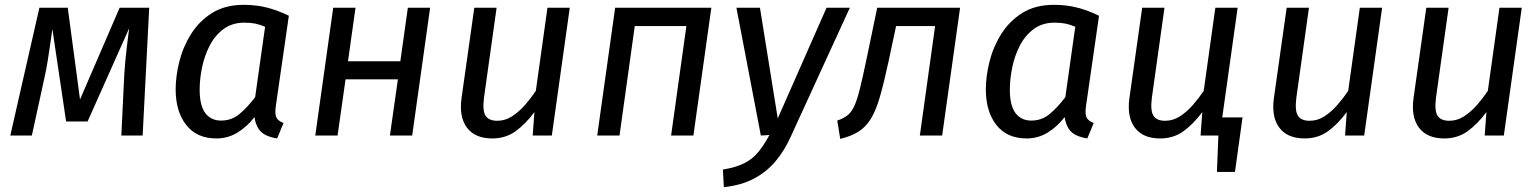

<svg xmlns="http://www.w3.org/2000/svg" viewBox="-20 -559 6354 792"><path d="M473.5 -527.1H595.5L568.4 0H480.5L492.6 -251.1Q494.6 -280.2 497.1 -308.7Q499.6 -337.3 503.7 -369.8Q507.7 -402.3 512.8 -442.4L341.3 -57.9H252.7L196 -439.4Q191.1 -403.3 186.1 -369.3Q181.1 -335.3 176.2 -304.7Q171.2 -274.2 165.1 -246.1L111.4 0H22.5L142.5 -527.1H259.5L310.1 -148.6Z M986 -539.1Q1037 -539.1 1081.7 -527.6Q1126.4 -516.1 1171.5 -494L1117.6 -120.5Q1113.6 -92.5 1119 -77Q1124.5 -61.6 1149.5 -51.6L1123.2 12Q1097.1 8.1 1077 -1.4Q1057 -11 1045.4 -29.5Q1033.8 -48 1029.7 -76Q998.8 -36 959.3 -11.9Q919.8 12.1 872.7 12.1Q791.7 12.1 748.1 -43.5Q704.6 -99 704.6 -190.1Q704.6 -244.1 719.6 -304.6Q734.7 -365.2 768.2 -418.7Q801.7 -472.2 855.3 -505.7Q908.9 -539.1 986 -539.1ZM987.9 -465.5Q938.1 -465.5 902.7 -439.6Q867.3 -413.6 845.4 -371.7Q823.5 -329.8 813.6 -281.4Q803.6 -233 803.6 -189.1Q803.6 -123.3 827 -92.4Q850.4 -61.6 892.2 -61.6Q935.9 -61.6 968.8 -89.5Q1001.7 -117.3 1032.5 -158.2L1073.5 -448.6Q1052.6 -457.6 1033.2 -461.6Q1013.8 -465.5 987.9 -465.5Z M1680.3 0H1588.4L1621.3 -231.7H1405.4L1372.5 0H1280.5L1354.5 -527.1H1446.5L1415.5 -306.3H1631.4L1662.4 -527.1H1754.3Z M2010.5 12.1Q1940.4 12.1 1906.9 -31.5Q1873.5 -75 1883.5 -152L1936.5 -527.1H2028.5L1976.5 -156.3Q1969.6 -102.5 1983 -81.6Q1996.4 -60.8 2031.2 -60.8Q2064 -60.8 2092.3 -79.2Q2120.7 -97.6 2145.5 -125.9Q2170.4 -154.3 2190.3 -184.2L2238.3 -527.1H2330.3L2256.3 0H2177.4L2184.4 -96.7Q2147.4 -46.8 2106.4 -17.4Q2065.4 12.1 2010.5 12.1Z M2840.3 0H2748.3L2811.3 -451.4H2598.4L2535.5 0H2443.5L2517.5 -527.1H2914.3Z M3389.5 -527.1H3485.6L3241.7 5Q3216.6 61.1 3180 105.2Q3143.4 149.2 3091.2 177.2Q3039 205.2 2965.9 213.1L2961.9 140.5Q3015.8 131.6 3050.3 114.1Q3084.8 96.7 3108.3 67.8Q3131.9 38.9 3153.8 -2L3118.5 0L3017.7 -527.1H3114.8L3188.2 -70.5Z M3598.5 -527.1H3940.4L3866.4 0H3774.4L3837.3 -451.4H3676.3L3645.4 -306.2Q3626.4 -218.3 3609.9 -160.7Q3593.4 -103.2 3572.4 -69.1Q3551.4 -35.1 3521.3 -16Q3491.1 3 3445.9 14L3433.7 -61.7Q3459.7 -70.6 3475.7 -83.1Q3491.7 -95.6 3503.6 -121Q3515.6 -146.4 3527.1 -192.8Q3538.6 -239.2 3554.6 -316.1Z M4328 -539.1Q4379 -539.1 4423.7 -527.6Q4468.4 -516.1 4513.5 -494L4459.6 -120.5Q4455.6 -92.5 4461 -77Q4466.5 -61.6 4491.5 -51.6L4465.2 12Q4439.1 8.1 4419 -1.4Q4399 -11 4387.4 -29.5Q4375.8 -48 4371.7 -76Q4340.8 -36 4301.3 -11.9Q4261.8 12.1 4214.7 12.1Q4133.7 12.1 4090.1 -43.5Q4046.6 -99 4046.6 -190.1Q4046.6 -244.1 4061.6 -304.6Q4076.7 -365.2 4110.2 -418.7Q4143.7 -472.2 4197.3 -505.7Q4250.9 -539.1 4328 -539.1ZM4329.9 -465.5Q4280.1 -465.5 4244.7 -439.6Q4209.3 -413.6 4187.4 -371.7Q4165.5 -329.8 4155.6 -281.4Q4145.6 -233 4145.6 -189.1Q4145.6 -123.3 4169 -92.4Q4192.4 -61.6 4234.2 -61.6Q4277.9 -61.6 4310.8 -89.5Q4343.7 -117.3 4374.5 -158.2L4415.5 -448.6Q4394.6 -457.6 4375.2 -461.6Q4355.8 -465.5 4329.9 -465.5Z M4980.6 -74.7H5105.4L5074.3 150.2H4999.8L5005.8 0H4970.7ZM4765.5 12.1Q4695.4 12.1 4661.9 -31.5Q4628.5 -75 4638.5 -152L4691.5 -527.1H4783.5L4731.5 -156.3Q4724.6 -102.5 4738 -81.6Q4751.4 -60.8 4786.2 -60.8Q4819 -60.8 4847.3 -79.2Q4875.7 -97.6 4900.5 -125.9Q4925.4 -154.3 4945.3 -184.2L4993.3 -527.1H5085.3L5011.3 0H4932.4L4939.4 -96.7Q4902.4 -46.8 4861.4 -17.4Q4820.4 12.1 4765.5 12.1Z M5361.5 12.1Q5291.4 12.1 5257.9 -31.5Q5224.5 -75 5234.5 -152L5287.5 -527.1H5379.5L5327.5 -156.3Q5320.6 -102.5 5334 -81.6Q5347.4 -60.8 5382.2 -60.8Q5415 -60.8 5443.3 -79.2Q5471.7 -97.6 5496.5 -125.9Q5521.4 -154.3 5541.3 -184.2L5589.3 -527.1H5681.3L5607.3 0H5528.4L5535.4 -96.7Q5498.4 -46.8 5457.4 -17.4Q5416.4 12.1 5361.5 12.1Z M5937.5 12.1Q5867.4 12.1 5833.9 -31.5Q5800.5 -75 5810.5 -152L5863.5 -527.1H5955.5L5903.5 -156.3Q5896.6 -102.5 5910 -81.6Q5923.4 -60.8 5958.2 -60.8Q5991 -60.8 6019.3 -79.2Q6047.7 -97.6 6072.5 -125.9Q6097.4 -154.3 6117.3 -184.2L6165.3 -527.1H6257.3L6183.3 0H6104.4L6111.4 -96.7Q6074.4 -46.8 6033.4 -17.4Q5992.4 12.1 5937.5 12.1Z"/></svg>

Font: Fira Sans Variable
Style: Italic
Weight: 397
Italic angle: -8°
Designer: Carrois Corporate & Edenspiekermann AG
Foundry: Carrois Corporate GbR & Edenspiekermann AG
Version: Version 4.202